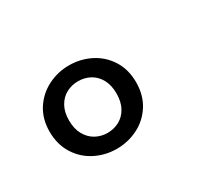

<svg xmlns="http://www.w3.org/2000/svg" viewBox="-67 -928 748 641"><g transform="rotate(-30 307.5 -607.0)"><path d="M400 -607.7Q400 -557.9 376.9 -521.5Q353.8 -485.1 315.6 -465.9Q277.4 -446.7 233.3 -446.7Q190.3 -446.7 152.1 -465.9Q113.8 -485.1 90.5 -522.1Q67.2 -559 67.2 -608.7Q67.2 -657.4 90.5 -693.6Q113.8 -729.7 152.1 -749Q190.3 -768.2 233.3 -768.2Q277.4 -768.2 315.6 -749Q353.8 -729.7 376.9 -693.3Q400 -656.9 400 -607.7ZM142.1 -608.7Q142.1 -575.9 154.9 -553.3Q167.7 -530.8 188.5 -519.5Q209.2 -508.2 233.3 -508.2Q257.9 -508.2 278.7 -519.2Q299.5 -530.3 312.1 -552.8Q324.6 -575.4 324.6 -607.7Q324.6 -640 312.1 -662.6Q299.5 -685.1 278.7 -696.2Q257.9 -707.2 233.3 -707.2Q209.2 -707.2 188.5 -696.4Q167.7 -685.6 154.9 -663.3Q142.1 -641 142.1 -608.7Z"/></g></svg>

Font: Fira Code Fixed
Style: Regular
Weight: 400
Monospace: yes
Designer: Carrois Corporate, Edenspiekermann AG, Nikita Prokopov
Foundry: Carrois Corporate, Edenspiekermann AG, Nikita Prokopov
Version: Version 5.002